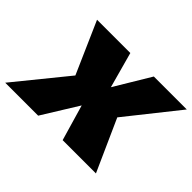

<svg xmlns="http://www.w3.org/2000/svg" viewBox="-164 -817 1040 1040"><g transform="rotate(45 356.0 -296.5)"><path d="M-43 0H209.5L337 -206L397 0H652L519 -296.5L755 -593H502.5L379 -387.5L322.5 -593H67.5L198 -296.5Z"/></g></svg>

Font: Anybody UltraCondensed Thin Black
Style: Italic
Weight: 900
Italic angle: -10°
Version: Version 1.111